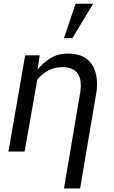

<svg xmlns="http://www.w3.org/2000/svg" viewBox="-20 -832 627 1054"><path d="M197.8 -528.3 186.5 -449.7Q218.8 -491.2 261.5 -515.1Q304.2 -539.1 357.9 -538.1Q403.8 -537.1 435.3 -521.2Q466.8 -505.4 484.9 -478Q502.9 -450.7 509 -413.8Q515.1 -377 510.7 -334.5L419.9 202.6H331.1L421.9 -333Q425.3 -360.8 422.4 -384.5Q419.4 -408.2 408.7 -425.3Q397.9 -442.4 378.2 -452.4Q358.4 -462.4 327.6 -463.4Q283.2 -464.4 247.8 -446.5Q212.4 -428.7 184.6 -395L115.2 0H26.4L118.2 -528.3ZM395 -811.5H491.2L377.4 -622.6H331.1Z"/></svg>

Font: Roboto Mono
Style: Italic
Weight: 400
Designer: Google
Version: Version 2.000985; 2015; ttfautohint (v1.3)